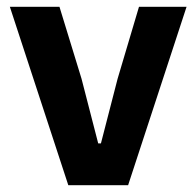

<svg xmlns="http://www.w3.org/2000/svg" viewBox="-20 -545 578 565"><path d="M357 0H181L9 -525H155L220 -313L269 -123H277L326 -313L389 -525H529Z"/></svg>

Font: Aneliza
Style: Bold
Weight: 700
Designer: Mike Abbink, Paul van der Laan, Pieter van Rosmalen
Foundry: Bold Monday
Version: Version 3.0